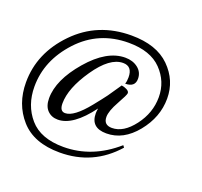

<svg xmlns="http://www.w3.org/2000/svg" viewBox="-96 -505 776 736"><g transform="rotate(20 291.5 -137.0)"><path d="M3 -88Q3 -208 94 -301.5Q185 -395 322 -395Q425 -395 479 -341.5Q533 -288 533 -214Q533 -138 480.5 -73.5Q428 -9 359 -9Q295 -9 295 -68Q295 -74 297 -88Q228 5 166 5Q140 5 123.5 -12Q107 -29 107 -61Q107 -136 180.5 -221.5Q254 -307 329 -307Q360 -307 381 -290.5Q402 -274 402 -247Q402 -213 362 -213Q366 -224 366 -240Q366 -285 328 -285Q274 -285 218 -203.5Q162 -122 162 -60Q162 -28 184 -28Q202 -28 224.5 -45Q247 -62 274 -95.5Q301 -129 315 -148L352 -202Q362 -201 373 -195.5Q384 -190 384 -182Q384 -175 361 -134Q338 -93 338 -69Q338 -36 372 -36Q419 -36 460 -90Q501 -144 501 -208Q501 -272 456 -318.5Q411 -365 322 -365Q200 -365 119.5 -278Q39 -191 39 -84Q39 -8 84 44Q129 96 222 96Q339 96 436 11L442 19Q352 121 216 121Q110 121 56.5 60.5Q3 0 3 -88Z"/></g></svg>

Font: DancingScriptRegular
Style: Regular
Weight: 400
Designer: Pablo Impallari
Foundry: Pablo Impallari. www.impallari.com
Version: Version 1.002